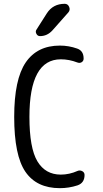

<svg xmlns="http://www.w3.org/2000/svg" viewBox="-20 -980 540 1010"><path d="M226.6 -910.2Q258.8 -960 320.3 -960Q336.9 -960 343.8 -943.8Q350.6 -927.7 339.8 -915L255.9 -820.3Q228.5 -790 190.4 -790Q177.7 -790 171.4 -802.2Q165 -814.5 171.9 -824.2ZM294.9 9.8Q172.9 9.8 113.8 -76.2Q54.7 -162.1 54.7 -365.2Q54.7 -562.5 115.2 -651.4Q175.8 -740.2 294.9 -740.2Q341.8 -740.2 385.7 -724.6Q419.9 -712.9 419.9 -671.9Q419.9 -659.2 409.7 -652.8Q399.4 -646.5 386.7 -651.4Q343.8 -668 299.8 -668Q134.8 -668 134.8 -365.2Q134.8 -201.2 176.8 -131.3Q218.8 -61.5 299.8 -61.5Q344.7 -61.5 388.7 -81.1Q400.4 -85.9 412.6 -79.6Q424.8 -73.2 424.8 -59.6Q424.8 -17.6 387.7 -4.9Q342.8 9.8 294.9 9.8Z"/></svg>

Font: Rounded-X Mgen+ 2m regular
Style: Regular
Weight: 400
Designer: [Source Han Sans]
Ryoko NISHIZUKA  (kana & ideographs); Paul D. Hunt (Latin, Greek & Cyrillic); Wenlong ZHANG  (bopomofo
Version: Version 1.059.20150602